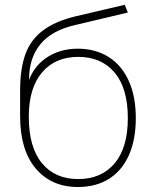

<svg xmlns="http://www.w3.org/2000/svg" viewBox="-20 -750 634 778"><path d="M61.5 -279.3V-382.8Q61.5 -470.7 82.5 -529.3Q103.5 -587.9 153.3 -626Q203.1 -664.1 289.1 -684.6L485.4 -730.5L498 -699.2L284.2 -648.4Q189.5 -627 143.6 -570.8Q97.7 -514.6 97.7 -427.7V-401.4H89.8Q108.4 -473.6 164.1 -513.2Q219.7 -552.7 294.9 -552.7Q366.2 -552.7 419.4 -519.5Q472.7 -486.3 501.5 -422.9Q530.3 -359.4 530.3 -271.5Q530.3 -183.6 502 -120.6Q473.6 -57.6 420.9 -24.9Q368.2 7.8 295.9 7.8Q188.5 7.8 125 -66.9Q61.5 -141.6 61.5 -279.3ZM498 -271.5Q498 -392.6 444.3 -456.1Q390.6 -519.5 296.9 -519.5Q204.1 -519.5 150.4 -456.5Q96.7 -393.6 96.7 -276.4Q96.7 -153.3 149.9 -88.9Q203.1 -24.4 296.9 -24.4Q390.6 -24.4 444.3 -87.9Q498 -151.4 498 -271.5Z"/></svg>

Font: Min Sans VF VF
Style: Regular
Weight: 400
Designer: Jinseong-Kim, NotoSansCJK, Nunito
Foundry: Jinseong-Kim
Version: Version 1.420;Glyphs 3.1.2 (3151)